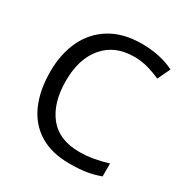

<svg xmlns="http://www.w3.org/2000/svg" viewBox="-168 -860 969 1006"><g transform="rotate(30 316.0 -357.0)"><path d="M403 -645Q288 -645 222 -568Q156 -491 156 -357Q156 -224 217.5 -146.5Q279 -69 402 -69Q449 -69 491 -77Q533 -85 573 -97V-19Q533 -4 490.5 3Q448 10 389 10Q280 10 207 -35Q134 -80 97.5 -163Q61 -246 61 -358Q61 -466 100.5 -548.5Q140 -631 217 -677.5Q294 -724 404 -724Q517 -724 601 -682L565 -606Q532 -621 491.5 -633Q451 -645 403 -645Z"/></g></svg>

Font: Go Noto Current
Style: Regular
Weight: 400
Designer: Monotype Design Team
Foundry: Monotype Imaging Inc.
Version: Version 2.007; ttfautohint (v1.8) -l 8 -r 50 -G 200 -x 14 -D